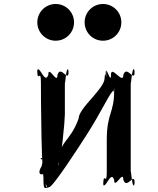

<svg xmlns="http://www.w3.org/2000/svg" viewBox="-20 -956 790 962"><path d="M259 -936C310 -936 351 -895 351 -844C351 -793 310 -752 259 -752C208 -752 167 -793 167 -844C167 -895 208 -936 259 -936ZM496 -936C547 -936 588 -895 588 -844C588 -793 547 -752 496 -752C445 -752 404 -793 404 -844C404 -895 445 -936 496 -936ZM410 -274C489 -396 532 -496 549 -502C549 -449 552 -554 552 -501C552 -388 515 -390 515 -254V-93C515 -22 498 -99 498 -35C498 18 496 -90 496 -37C505 6 535 -108 552 -55C552 -2 598 -108 598 -55C616 -2 655 -101 655 -37C655 16 653 -88 653 -35C643 8 635 -128 635 -93V-544C635 -509 643 -644 653 -601C653 -548 655 -652 655 -599C655 -536 616 -634 598 -581C598 -528 536 -634 536 -581C536 -528 511 -637 509 -589C509 -536 512 -644 512 -591C514 -534 508 -622 504 -564C504 -511 374 -415 374 -362C330 -240 273 -250 273 -137C273 -84 270 -191 270 -138C287 -144 305 -353 305 -382V-544C305 -509 313 -644 322 -600C322 -547 324 -652 324 -599C324 -536 285 -634 268 -581C268 -528 222 -634 222 -581C204 -528 175 -642 166 -599C166 -546 167 -654 167 -601C167 -538 185 -615 185 -544C185 -491 186 -38 205 -38C225 -20 207 9 207 -68C207 -153 206 -158 186 -158C176 -168 204 -175 188 -122C154 -69 214 -69 214 -122C214 -175 238 -172 221 -168C201 -168 198 -164 198 -79C196 2 203 -13 226 -18C245 -18 376 -221 410 -274Z"/></svg>

Font: Hussar Przerywany
Style: Regular
Weight: 400
Foundry: Cannot Into Space Fonts
Version: Version 0.982